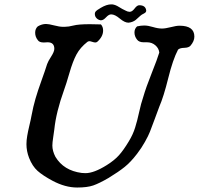

<svg xmlns="http://www.w3.org/2000/svg" viewBox="-20 -838 892 861"><path d="M483.4 -818.4Q491.2 -817.4 498.5 -814.5Q505.9 -811.5 514.2 -806.2Q522.5 -800.8 528.3 -797.9Q531.2 -796.9 542 -791Q552.7 -785.2 559.6 -785.2H563.5Q573.2 -786.1 584 -800.3Q594.7 -814.5 604.5 -814.5Q632.8 -814.5 635.7 -791Q635.7 -786.1 633.3 -783.2Q630.9 -780.3 624.5 -776.9Q618.2 -773.4 616.2 -772.5Q610.4 -768.6 602.1 -760.7Q593.8 -752.9 588.4 -748.5Q583 -744.1 574.7 -740.7Q566.4 -737.3 556.6 -736.3H555.7Q539.1 -736.3 517.1 -754.9Q495.1 -773.4 479.5 -773.4H477.5Q467.8 -773.4 455.6 -760.3Q443.4 -747.1 433.6 -747.1H430.7Q419.9 -749 412.6 -756.8Q405.3 -764.6 405.3 -775.4Q405.3 -779.3 406.7 -782.7Q408.2 -786.1 411.6 -789.1Q415 -792 417 -793.5Q418.9 -794.9 424.8 -798.3Q430.7 -801.8 431.6 -802.7Q458 -818.4 478.5 -818.4ZM223.6 -619.1Q223.6 -648.4 193.4 -648.4Q190.4 -648.4 184.6 -647.9Q178.7 -647.5 175.8 -647.5Q156.2 -647.5 149.4 -658.2Q137.7 -672.9 137.7 -691.4Q137.7 -709 149.4 -719.7Q168 -730.5 186.5 -730.5Q198.2 -730.5 222.7 -724.1Q247.1 -717.8 261.7 -717.8H270.5Q287.1 -717.8 309.6 -723.6Q332 -729.5 382.8 -729.5Q413.1 -729.5 432.6 -728.5Q442.4 -717.8 442.4 -701.2Q442.4 -673.8 416 -650.4Q412.1 -647.5 407.2 -647.5Q402.3 -647.5 393.6 -650.4Q384.8 -653.3 380.9 -653.3Q377 -653.3 372.1 -650.4Q339.8 -625 323.2 -594.2Q306.6 -563.5 291.5 -511.2Q276.4 -459 267.6 -435.5Q231.4 -335 223.6 -257.8Q222.7 -250 218.8 -224.1Q214.8 -198.2 214.8 -185.5Q214.8 -161.1 228.5 -134.8Q265.6 -73.2 345.7 -62.5Q351.6 -61.5 363.3 -61.5Q401.4 -61.5 459 -97.7Q493.2 -119.1 513.7 -142.1Q534.2 -165 557.6 -204.1Q576.2 -234.4 585.9 -265.6Q595.7 -296.9 604 -335.4Q612.3 -374 622.1 -402.3Q634.8 -446.3 660.2 -509.8Q685.5 -573.2 694.3 -602.5Q692.4 -621.1 676.8 -634.8Q661.1 -648.4 639.6 -648.4H624Q603.5 -648.4 594.7 -660.2Q583 -674.8 583 -692.4Q583 -709 594.7 -719.7Q611.3 -723.6 627 -723.6Q643.6 -723.6 666 -716.8Q688.5 -710 706.1 -710Q721.7 -710 746.1 -716.3Q770.5 -722.7 785.2 -722.7Q851.6 -722.7 851.6 -673.8Q851.6 -653.3 834 -632.8Q826.2 -624 806.2 -623.5Q786.1 -623 778.3 -615.2Q754.9 -570.3 734.4 -487.3Q713.9 -404.3 694.3 -359.4Q687.5 -340.8 673.3 -302.7Q659.2 -264.6 652.3 -247.1Q645.5 -229.5 629.9 -201.7Q614.3 -173.8 594.7 -148.4Q566.4 -111.3 539.1 -89.4Q511.7 -67.4 466.8 -40Q424.8 -15.6 397.9 -6.3Q371.1 2.9 326.2 2.9Q272.5 2.9 215.8 -27.3Q171.9 -50.8 148.4 -71.8Q125 -92.8 110.4 -129.9Q98.6 -160.2 98.6 -191.4Q98.6 -209 102.1 -229Q105.5 -249 111.8 -275.4Q118.2 -301.8 121.1 -318.4Q128.9 -360.4 139.2 -395.5Q149.4 -430.7 166 -476.6Q182.6 -522.5 191.4 -550.8Q195.3 -562.5 209.5 -584.5Q223.6 -606.4 223.6 -619.1Z"/></svg>

Font: Essays1743
Style: Italic
Weight: 500
Italic angle: -10°
Designer: Based on the typeface in a 1743 English translation of the essays of Montaigne.  PostScript/TrueType font designed by Jo
Version: Version 002.100